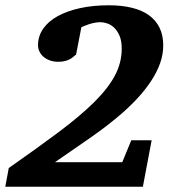

<svg xmlns="http://www.w3.org/2000/svg" viewBox="-41 -707 659 727"><path d="M577.1 -535.2Q577.1 -501 565.2 -467.5Q553.2 -434.1 532.2 -401.9Q511.2 -369.6 483.2 -338.9Q455.1 -308.1 422.9 -279.8Q368.7 -232.4 301.8 -186Q234.9 -139.6 167 -92.8H421.9L456.1 -175.8H533.2L500 0H-21L-7.8 -70.8Q101.1 -147 181.4 -207Q261.7 -267.1 314.7 -319.3Q367.7 -371.6 393.8 -420.4Q419.9 -469.2 419.9 -522.9Q419.9 -552.2 411.6 -571.5Q403.3 -590.8 391.1 -602.3Q378.9 -613.8 364.7 -618.4Q350.6 -623 338.9 -623Q328.1 -623 317.4 -620.8Q306.6 -618.7 297.1 -615.7Q287.6 -612.8 279.8 -609.4Q272 -606 267.1 -604L247.1 -500Q242.2 -497.1 237.3 -492.4Q232.4 -487.8 225.1 -483.6Q217.8 -479.5 206.8 -476.3Q195.8 -473.1 179.2 -473.1Q161.6 -473.1 147.7 -478.3Q133.8 -483.4 123.8 -491.9Q113.8 -500.5 108.4 -512Q103 -523.4 103 -536.1Q103 -570.3 122.6 -598.4Q142.1 -626.5 177.7 -646Q213.4 -665.5 262.5 -676.3Q311.5 -687 371.1 -687Q419.4 -687 457.8 -677.7Q496.1 -668.5 522.5 -649.7Q548.8 -630.9 563 -602.3Q577.1 -573.7 577.1 -535.2Z"/></svg>

Font: Charis SIL Afr
Style: Bold Italic
Weight: 700
Italic angle: -11°
Foundry: SIL International
Version: Version 5.000